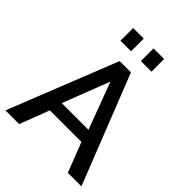

<svg xmlns="http://www.w3.org/2000/svg" viewBox="-252 -1045 1179 1179"><g transform="rotate(45 337.5 -456.0)"><path d="M7 0 289 -710H387L667 0H549L474 -193H200L126 0ZM220 -276H452L338 -581ZM296 -802H204V-912H296ZM473 -802H381V-912H473Z"/></g></svg>

Font: Raleway
Style: Regular
Weight: 600
Designer: Matt McInerney, Pablo Impallari, Rodrigo Fuenzalida
Foundry: Matt McInerney, Pablo Impallari, Rodrigo Fuenzalida
Version: Version 1.000;PS 001.001;hotconv 1.0.56; ttfautohint (v1.5)